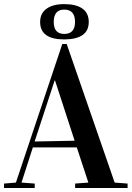

<svg xmlns="http://www.w3.org/2000/svg" viewBox="-23 -936 655 956"><path d="M-2.9 0V-22L56.2 -26.9L287.1 -716.8H309.1L547.9 -26.9L612.3 -22V0H351.1V-22L417 -26.9L359.4 -202.1H140.6L84 -26.9L149.9 -22V0ZM149.4 -231.4 348.6 -235.4 251 -535.2H249ZM176.8 -826.7Q176.8 -869.6 208.7 -892.6Q240.7 -915.5 296.9 -915.5Q356 -915.5 387.5 -893.1Q418.9 -870.6 418.9 -826.7Q418.9 -782.7 387.5 -761.2Q356 -739.7 296.9 -739.7Q176.8 -739.7 176.8 -826.7ZM244.6 -826.7Q244.6 -767.1 296.9 -767.1Q350.6 -767.1 350.6 -826.7Q350.6 -888.2 296.9 -888.2Q244.6 -888.2 244.6 -826.7Z"/></svg>

Font: Vidaloka 
Style: Regular
Weight: 400
Designer: Cyreal (www.cyreal.org)
Foundry: Cyreal (www.cyreal.org)
Version: Version 1.011